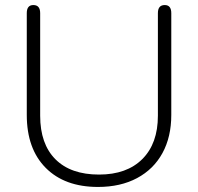

<svg xmlns="http://www.w3.org/2000/svg" viewBox="-20 -730 784 760"><path d="M86 -275V-678Q86 -710 112 -710Q139 -710 139 -678V-272Q139 -160 199.5 -99.5Q260 -39 372 -39Q482 -39 543.5 -100.5Q605 -162 605 -272V-678Q605 -710 632 -710Q658 -710 658 -678V-275Q658 -188 623 -124Q588 -60 522.5 -25Q457 10 368 10Q236 10 161 -65.5Q86 -141 86 -275Z"/></svg>

Font: Kodchasan ExtraLight
Style: Regular
Weight: 275
Version: Version 1.000; ttfautohint (v1.6)